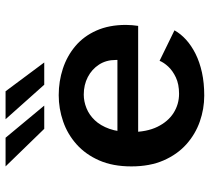

<svg xmlns="http://www.w3.org/2000/svg" viewBox="-52 -691 754 690"><g transform="rotate(-90 325.0 -346.0)"><path d="M326.5 11Q278.5 11 233 -5Q187.5 -21 151.2 -53.5Q115 -86 93.5 -135.2Q72 -184.5 72 -251Q72 -317.5 93.5 -366.5Q115 -415.5 151.5 -448Q188 -480.5 233.8 -496.2Q279.5 -512 328 -512Q378 -512 423.5 -497Q469 -482 504.5 -452Q540 -422 560.2 -376.5Q580.5 -331 580.5 -270.5Q580.5 -260.5 579.5 -248Q578.5 -235.5 577 -226.5H168.5V-301H454.5Q454.5 -303 454.5 -304Q454.5 -305 454.5 -307.5Q454.5 -341.5 437.8 -367.2Q421 -393 393 -407.5Q365 -422 330 -422Q305.5 -422 281.2 -412.2Q257 -402.5 237.8 -382.2Q218.5 -362 207 -329.8Q195.5 -297.5 195.5 -252Q195.5 -196 214.2 -157.5Q233 -119 264.2 -99.2Q295.5 -79.5 333 -79.5Q367.5 -79.5 391.8 -91Q416 -102.5 430.8 -118.5Q445.5 -134.5 451.5 -149.5L561 -96Q548.5 -73.5 527.2 -54.2Q506 -35 476.5 -20.2Q447 -5.5 409.5 2.8Q372 11 326.5 11ZM365.5 -564 241.5 -703H342L445.5 -564ZM207 -564 72 -703H175L290.5 -564Z"/></g></svg>

Font: Trispace Thin Medium
Style: Regular
Weight: 500
Version: Version 1.210